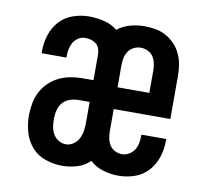

<svg xmlns="http://www.w3.org/2000/svg" viewBox="-65 -599 730 678"><g transform="rotate(10 300.0 -260.0)"><path d="M199 8Q169 8 139.5 -2Q110 -12 90 -34.5Q70 -57 61.5 -86.5Q53 -116 53 -146V-147Q53 -168 57 -190Q61 -212 71 -231.5Q81 -251 97 -266.5Q113 -282 132.5 -291.5Q152 -301 173.5 -305Q195 -309 217 -309H256V-402Q256 -412 252.5 -422Q249 -432 241 -438.5Q233 -445 222.5 -448Q212 -451 202 -451Q189 -451 177.5 -444Q166 -437 159.5 -425.5Q153 -414 150.5 -401Q148 -388 148 -375V-371H59V-379Q59 -408 68 -436.5Q77 -465 96.5 -486.5Q116 -508 144.5 -518Q173 -528 202 -528Q229 -528 256 -521.5Q283 -515 304 -498Q324 -514 349.5 -521Q375 -528 401 -528Q421 -528 440.5 -524.5Q460 -521 477.5 -511.5Q495 -502 509 -487.5Q523 -473 531.5 -455Q540 -437 543.5 -417.5Q547 -398 547 -378V-221H344V-142Q344 -129 346.5 -116Q349 -103 356 -92Q363 -81 375 -75Q387 -69 400 -69Q413 -69 425 -76Q437 -83 444 -94Q451 -105 453.5 -118Q456 -131 456 -145V-149H545V-141Q545 -111 535.5 -82.5Q526 -54 506 -32.5Q486 -11 458 -1.5Q430 8 400 8Q373 8 346 0Q319 -8 298 -27Q279 -8 252.5 0Q226 8 199 8ZM344 -299H458V-378Q458 -391 455.5 -404Q453 -417 446 -428Q439 -439 426.5 -445Q414 -451 401 -451Q388 -451 376 -445Q364 -439 356.5 -428Q349 -417 346.5 -404Q344 -391 344 -378ZM199 -69Q213 -69 225.5 -77.5Q238 -86 244.5 -98.5Q251 -111 253.5 -125.5Q256 -140 256 -154V-231H217Q201 -231 186 -226Q171 -221 160.5 -209.5Q150 -198 146 -182.5Q142 -167 142 -151Q142 -137 144 -123Q146 -109 153 -96.5Q160 -84 172.5 -76.5Q185 -69 199 -69Z"/></g></svg>

Font: Iosevka Medium Extended
Style: Regular
Weight: 500
Width: 7
Monospace: yes
Designer: Belleve Invis
Foundry: Belleve Invis
Version: Version 32.5.0; ttfautohint (v1.8.4)